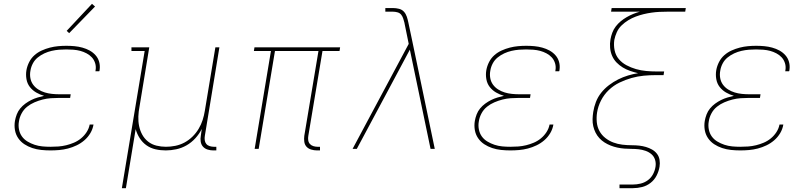

<svg xmlns="http://www.w3.org/2000/svg" viewBox="-20 -777 4240 1002"><path d="M243 8Q219 8 195 5.5Q171 3 148.5 -4.5Q126 -12 107 -24.5Q88 -37 75 -56Q62 -75 58 -98.5Q54 -122 58 -146Q61 -163 67.5 -180Q74 -197 85.5 -211Q97 -225 112 -236Q127 -247 143 -255Q159 -263 176 -268Q193 -273 210 -277Q188 -283 168.5 -294.5Q149 -306 135.5 -323.5Q122 -341 118 -364.5Q114 -388 118 -411Q122 -433 132.5 -453.5Q143 -474 160 -489Q177 -504 198 -513.5Q219 -523 240.5 -528.5Q262 -534 283.5 -536Q305 -538 326 -538Q348 -538 369 -536Q390 -534 410 -528.5Q430 -523 447.5 -513.5Q465 -504 478.5 -489Q492 -474 497.5 -454Q503 -434 500 -413Q500 -411 499.5 -409Q499 -407 498 -405H478Q478 -407 478.5 -408.5Q479 -410 479 -412Q482 -430 476.5 -447.5Q471 -465 459.5 -477.5Q448 -490 432 -498.5Q416 -507 399 -511.5Q382 -516 363.5 -517.5Q345 -519 326 -519Q307 -519 288 -517.5Q269 -516 249.5 -511.5Q230 -507 211.5 -498.5Q193 -490 177 -477Q161 -464 151.5 -446Q142 -428 139 -409Q135 -389 138.5 -369.5Q142 -350 153 -335Q164 -320 180 -310Q196 -300 214 -294.5Q232 -289 251.5 -287Q271 -285 291 -285H349L346 -266H288Q267 -266 245.5 -264.5Q224 -263 202.5 -257.5Q181 -252 160 -243Q139 -234 121.5 -220Q104 -206 93 -185.5Q82 -165 79 -144Q75 -123 79 -102Q83 -81 94.5 -65Q106 -49 123.5 -38.5Q141 -28 160.5 -21.5Q180 -15 201 -13Q222 -11 243 -11Q264 -11 284.5 -12.5Q305 -14 325.5 -19Q346 -24 366 -32.5Q386 -41 403 -55Q420 -69 432 -87.5Q444 -106 448 -127H468Q464 -103 451.5 -82Q439 -61 420.5 -45Q402 -29 380 -18.5Q358 -8 335 -2Q312 4 289 6Q266 8 243 8ZM341 -604 328 -616 460 -757 476 -743Z M616 205 735 -511H666V-530H759L708 -220Q703 -195 702 -169Q701 -143 706 -119Q711 -95 722.5 -74Q734 -53 753 -38Q772 -23 796.5 -17Q821 -11 846 -11Q870 -11 895 -16Q920 -21 942.5 -33Q965 -45 984 -63.5Q1003 -82 1016.5 -104.5Q1030 -127 1037.5 -150.5Q1045 -174 1049 -199L1104 -530H1125L1049 -68Q1047 -57 1048.5 -45.5Q1050 -34 1056.5 -26Q1063 -18 1074 -14.5Q1085 -11 1096 -11H1109V8H1093Q1078 8 1063.5 3.5Q1049 -1 1039.5 -11.5Q1030 -22 1027.5 -37.5Q1025 -53 1028 -68L1033 -104Q1020 -78 999.5 -55.5Q979 -33 953.5 -18.5Q928 -4 900 2Q872 8 845 8Q817 8 791 2Q765 -4 744 -19Q723 -34 709 -56Q695 -78 688 -103L637 205Z M1634 8Q1619 8 1604 3.5Q1589 -1 1579.5 -11.5Q1570 -22 1568 -37.5Q1566 -53 1568 -68L1642 -511H1415L1330 0H1309L1394 -511H1305L1308 -530H1755L1752 -511H1663L1589 -68Q1587 -57 1588.5 -45.5Q1590 -34 1597 -26Q1604 -18 1615 -14.5Q1626 -11 1637 -11H1650V8Z M1820 0 2113 -548 2091 -656V-657Q2088 -668 2084.5 -679.5Q2081 -691 2074 -700Q2067 -709 2055 -712.5Q2043 -716 2031 -716H1991V-735H2031Q2047 -735 2062.5 -731Q2078 -727 2088 -716Q2098 -705 2103 -690Q2108 -675 2111 -660Q2111 -660 2111 -660Q2111 -660 2111 -660L2130 -570L2249 0H2227L2119 -518L2009 -312L1842 0Z M2643 8Q2619 8 2595 5.5Q2571 3 2548.5 -4.5Q2526 -12 2507 -24.5Q2488 -37 2475 -56Q2462 -75 2458 -98.5Q2454 -122 2458 -146Q2461 -163 2467.5 -180Q2474 -197 2485.5 -211Q2497 -225 2512 -236Q2527 -247 2543 -255Q2559 -263 2576 -268Q2593 -273 2610 -277Q2588 -283 2568.5 -294.5Q2549 -306 2535.5 -323.5Q2522 -341 2518 -364.5Q2514 -388 2518 -411Q2522 -433 2532.5 -453.5Q2543 -474 2560 -489Q2577 -504 2598 -513.5Q2619 -523 2640.5 -528.5Q2662 -534 2683.5 -536Q2705 -538 2726 -538Q2748 -538 2769 -536Q2790 -534 2810 -528.5Q2830 -523 2847.5 -513.5Q2865 -504 2878.5 -489Q2892 -474 2897.5 -454Q2903 -434 2900 -413Q2900 -411 2899.5 -409Q2899 -407 2898 -405H2878Q2878 -407 2878.5 -408.5Q2879 -410 2879 -412Q2882 -430 2876.5 -447.5Q2871 -465 2859.5 -477.5Q2848 -490 2832 -498.5Q2816 -507 2799 -511.5Q2782 -516 2763.5 -517.5Q2745 -519 2726 -519Q2707 -519 2688 -517.5Q2669 -516 2649.5 -511.5Q2630 -507 2611.5 -498.5Q2593 -490 2577 -477Q2561 -464 2551.5 -446Q2542 -428 2539 -409Q2535 -389 2538.5 -369.5Q2542 -350 2553 -335Q2564 -320 2580 -310Q2596 -300 2614 -294.5Q2632 -289 2651.5 -287Q2671 -285 2691 -285H2749L2746 -266H2688Q2667 -266 2645.5 -264.5Q2624 -263 2602.5 -257.5Q2581 -252 2560 -243Q2539 -234 2521.5 -220Q2504 -206 2493 -185.5Q2482 -165 2479 -144Q2475 -123 2479 -102Q2483 -81 2494.5 -65Q2506 -49 2523.5 -38.5Q2541 -28 2560.5 -21.5Q2580 -15 2601 -13Q2622 -11 2643 -11Q2664 -11 2684.5 -12.5Q2705 -14 2725.5 -19Q2746 -24 2766 -32.5Q2786 -41 2803 -55Q2820 -69 2832 -87.5Q2844 -106 2848 -127H2868Q2864 -103 2851.5 -82Q2839 -61 2820.5 -45Q2802 -29 2780 -18.5Q2758 -8 2735 -2Q2712 4 2689 6Q2666 8 2643 8Z M3213 205V186H3283Q3303 186 3323.5 181Q3344 176 3361 163.5Q3378 151 3388 132Q3398 113 3401 93Q3404 74 3398.5 56.5Q3393 39 3379.5 27.5Q3366 16 3348.5 10Q3331 4 3313 2Q3295 0 3276 0Q3257 0 3238 -1.5Q3219 -3 3201 -7Q3183 -11 3166.5 -17.5Q3150 -24 3135 -33.5Q3120 -43 3108 -56Q3096 -69 3088 -85Q3080 -101 3076 -118.5Q3072 -136 3072.5 -155Q3073 -174 3076 -193Q3080 -219 3090 -245Q3100 -271 3117.5 -293Q3135 -315 3158 -332.5Q3181 -350 3206 -362.5Q3231 -375 3257.5 -383Q3284 -391 3310 -395Q3289 -400 3268.5 -407Q3248 -414 3230 -425Q3212 -436 3197.5 -451Q3183 -466 3174.5 -485.5Q3166 -505 3164 -527.5Q3162 -550 3166 -572Q3169 -589 3175.5 -606.5Q3182 -624 3193.5 -639Q3205 -654 3219.5 -666Q3234 -678 3250.5 -687.5Q3267 -697 3284 -704Q3301 -711 3319 -716H3169L3172 -735H3559L3556 -716H3462Q3441 -716 3421 -715Q3401 -714 3380 -711Q3359 -708 3338.5 -703Q3318 -698 3298 -690.5Q3278 -683 3259 -671.5Q3240 -660 3224 -644.5Q3208 -629 3199 -609Q3190 -589 3186 -569Q3182 -541 3187.5 -514.5Q3193 -488 3209.5 -468.5Q3226 -449 3249.5 -436.5Q3273 -424 3299 -416.5Q3325 -409 3352.5 -406.5Q3380 -404 3407 -404H3446L3443 -385H3404Q3372 -385 3340 -382Q3308 -379 3276 -370Q3244 -361 3213 -346Q3182 -331 3157 -307Q3132 -283 3116.5 -252.5Q3101 -222 3096 -190Q3092 -165 3094.5 -139.5Q3097 -114 3108.5 -93Q3120 -72 3139 -57Q3158 -42 3180.5 -33.5Q3203 -25 3228 -22Q3253 -19 3279 -19Q3298 -19 3316 -17Q3334 -15 3351 -10Q3368 -5 3383 3.5Q3398 12 3408.5 25.5Q3419 39 3422 57Q3425 75 3422 93Q3418 117 3406.5 139.5Q3395 162 3375 177.5Q3355 193 3331 199Q3307 205 3283 205Z M3843 8Q3819 8 3795 5.5Q3771 3 3748.5 -4.5Q3726 -12 3707 -24.5Q3688 -37 3675 -56Q3662 -75 3658 -98.5Q3654 -122 3658 -146Q3661 -163 3667.5 -180Q3674 -197 3685.5 -211Q3697 -225 3712 -236Q3727 -247 3743 -255Q3759 -263 3776 -268Q3793 -273 3810 -277Q3788 -283 3768.5 -294.5Q3749 -306 3735.5 -323.5Q3722 -341 3718 -364.5Q3714 -388 3718 -411Q3722 -433 3732.5 -453.5Q3743 -474 3760 -489Q3777 -504 3798 -513.5Q3819 -523 3840.5 -528.5Q3862 -534 3883.5 -536Q3905 -538 3926 -538Q3948 -538 3969 -536Q3990 -534 4010 -528.5Q4030 -523 4047.5 -513.5Q4065 -504 4078.5 -489Q4092 -474 4097.5 -454Q4103 -434 4100 -413Q4100 -411 4099.5 -409Q4099 -407 4098 -405H4078Q4078 -407 4078.5 -408.5Q4079 -410 4079 -412Q4082 -430 4076.5 -447.5Q4071 -465 4059.5 -477.5Q4048 -490 4032 -498.5Q4016 -507 3999 -511.5Q3982 -516 3963.5 -517.5Q3945 -519 3926 -519Q3907 -519 3888 -517.5Q3869 -516 3849.5 -511.5Q3830 -507 3811.5 -498.5Q3793 -490 3777 -477Q3761 -464 3751.5 -446Q3742 -428 3739 -409Q3735 -389 3738.5 -369.5Q3742 -350 3753 -335Q3764 -320 3780 -310Q3796 -300 3814 -294.5Q3832 -289 3851.5 -287Q3871 -285 3891 -285H3949L3946 -266H3888Q3867 -266 3845.5 -264.5Q3824 -263 3802.5 -257.5Q3781 -252 3760 -243Q3739 -234 3721.5 -220Q3704 -206 3693 -185.5Q3682 -165 3679 -144Q3675 -123 3679 -102Q3683 -81 3694.5 -65Q3706 -49 3723.5 -38.5Q3741 -28 3760.5 -21.5Q3780 -15 3801 -13Q3822 -11 3843 -11Q3864 -11 3884.5 -12.5Q3905 -14 3925.5 -19Q3946 -24 3966 -32.5Q3986 -41 4003 -55Q4020 -69 4032 -87.5Q4044 -106 4048 -127H4068Q4064 -103 4051.5 -82Q4039 -61 4020.5 -45Q4002 -29 3980 -18.5Q3958 -8 3935 -2Q3912 4 3889 6Q3866 8 3843 8Z"/></svg>

Font: Iosevka Slab ThExObl
Style: Regular
Weight: 100
Width: 7
Italic angle: -9°
Monospace: yes
Designer: Belleve Invis
Foundry: Belleve Invis
Version: Version 11.1.1; ttfautohint (v1.8.3)